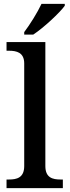

<svg xmlns="http://www.w3.org/2000/svg" viewBox="-20 -979 362 999"><path d="M106 -812V-799H153C208 -835 292 -914 317 -949V-959H196C175 -914 135 -850 106 -812ZM14 0H307V-45H295C254 -45 216 -54 216 -115V-760H14V-715H27C66 -715 106 -706 106 -649V-115C106 -54 67 -45 27 -45H14Z"/></svg>

Font: Noto Serif Vithkuqi Medium
Style: Regular
Weight: 500
Version: Version 1.005